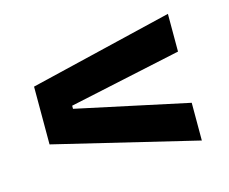

<svg xmlns="http://www.w3.org/2000/svg" viewBox="-63 -577 640 536"><g transform="rotate(-15 257.0 -309.0)"><path d="M135.5 -313.5V-304.5L460 -235V-126L46.5 -225.5V-392.5L460 -492V-383Z"/></g></svg>

Font: Anek Latin Medium SemiBold
Style: Regular
Weight: 600
Version: Version 1.003